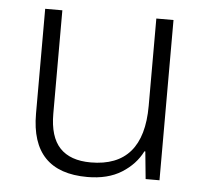

<svg xmlns="http://www.w3.org/2000/svg" viewBox="-44 -579 684 635"><g transform="rotate(5 298.0 -261.0)"><path d="M507 -532V0H461L452 -91H449Q427 -47 381.5 -18.5Q336 10 268 10Q81 10 81 -184V-532H138V-189Q138 -112 172.5 -75.5Q207 -39 275 -39Q450 -39 450 -242V-532Z"/></g></svg>

Font: Noto Sans Light
Style: Regular
Weight: 300
Designer: Monotype Design Team
Foundry: Monotype Imaging Inc.
Version: Version 2.007